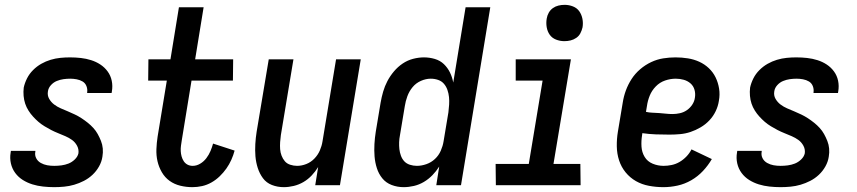

<svg xmlns="http://www.w3.org/2000/svg" viewBox="-20 -765 3540 793"><path d="M204 8Q181 8 158 5.5Q135 3 114 -3.5Q93 -10 74.5 -21.5Q56 -33 43 -50.5Q30 -68 25 -90Q20 -112 24 -135L25 -142H126V-139Q123 -124 129.5 -111.5Q136 -99 148.5 -92Q161 -85 175 -82.5Q189 -80 204 -80Q219 -80 234 -82Q249 -84 263 -89.5Q277 -95 289 -106.5Q301 -118 304 -132Q306 -149 298 -163.5Q290 -178 277.5 -187Q265 -196 250 -202.5Q235 -209 220 -215Q205 -221 191.5 -228Q178 -235 164 -243.5Q150 -252 138.5 -262Q127 -272 116.5 -283.5Q106 -295 97.5 -308.5Q89 -322 84 -337Q79 -352 77.5 -369Q76 -386 78 -403Q82 -422 91.5 -441Q101 -460 116.5 -475.5Q132 -491 150.5 -501.5Q169 -512 189 -518Q209 -524 229 -526Q249 -528 269 -528Q292 -528 314 -525.5Q336 -523 356.5 -516.5Q377 -510 394.5 -498.5Q412 -487 424.5 -470Q437 -453 441.5 -431.5Q446 -410 442 -387L441 -381H340V-383Q342 -397 337 -409.5Q332 -422 321 -428.5Q310 -435 296.5 -437.5Q283 -440 270 -440Q256 -440 242 -438Q228 -436 214.5 -430.5Q201 -425 190.5 -413.5Q180 -402 178 -388Q175 -371 183 -357Q191 -343 203.5 -333.5Q216 -324 231 -317.5Q246 -311 260.5 -305Q275 -299 289.5 -292Q304 -285 317 -276.5Q330 -268 342.5 -258Q355 -248 365.5 -236.5Q376 -225 383.5 -211.5Q391 -198 397 -183Q403 -168 404.5 -151.5Q406 -135 403 -118Q400 -97 389 -77.5Q378 -58 362 -43Q346 -28 326.5 -18Q307 -8 286.5 -2Q266 4 245 6Q224 8 204 8Z M775 8Q749 8 724.5 2Q700 -4 680.5 -18Q661 -32 648.5 -53.5Q636 -75 630.5 -99Q625 -123 626 -149Q627 -175 631 -201L669 -432H592L593 -520H684L719 -735H821L786 -520H943L942 -432H771L731 -187Q729 -175 727.5 -163.5Q726 -152 726.5 -141Q727 -130 730 -119Q733 -108 739 -99Q745 -90 754.5 -85Q764 -80 776 -80Q792 -80 807 -89Q822 -98 832.5 -112Q843 -126 849.5 -141.5Q856 -157 860 -172L949 -143Q944 -124 935.5 -105Q927 -86 915 -69Q903 -52 887.5 -37Q872 -22 853.5 -11.5Q835 -1 815 3.5Q795 8 775 8Z M1152 8Q1126 8 1103 -1Q1080 -10 1066 -29Q1052 -48 1044.5 -71.5Q1037 -95 1035 -119.5Q1033 -144 1034.5 -170Q1036 -196 1040 -221L1090 -520H1192L1140 -207Q1138 -193 1137 -178Q1136 -163 1137 -149Q1138 -135 1143 -122Q1148 -109 1156.5 -99Q1165 -89 1179 -84.5Q1193 -80 1207 -80Q1226 -80 1245 -87.5Q1264 -95 1278.5 -110Q1293 -125 1301 -143.5Q1309 -162 1312 -181L1368 -520H1470L1384 0H1282L1294 -75Q1283 -57 1267.5 -40.5Q1252 -24 1233 -13Q1214 -2 1193 3Q1172 8 1152 8Z M1647 8Q1621 8 1597.5 -1Q1574 -10 1559 -28.5Q1544 -47 1536.5 -70.5Q1529 -94 1527 -119Q1525 -144 1526.5 -170Q1528 -196 1532 -221L1552 -341Q1556 -364 1562.5 -386.5Q1569 -409 1580 -430Q1591 -451 1607 -470Q1623 -489 1643 -502.5Q1663 -516 1686 -522Q1709 -528 1731 -528Q1754 -528 1776 -521.5Q1798 -515 1813.5 -500Q1829 -485 1838.5 -465.5Q1848 -446 1852 -424L1903 -735H2005L1884 0H1782L1794 -77Q1782 -58 1766 -41.5Q1750 -25 1730.5 -13.5Q1711 -2 1689.5 3Q1668 8 1647 8ZM1702 -80Q1721 -80 1741 -87Q1761 -94 1776.5 -108.5Q1792 -123 1800.5 -142.5Q1809 -162 1812 -181L1832 -301Q1834 -317 1835 -333Q1836 -349 1834.5 -364Q1833 -379 1828 -393.5Q1823 -408 1813.5 -419Q1804 -430 1789.5 -435Q1775 -440 1759 -440Q1739 -440 1718.5 -431Q1698 -422 1684 -405Q1670 -388 1662.5 -367.5Q1655 -347 1652 -327L1632 -207Q1629 -192 1628.5 -177.5Q1628 -163 1629.5 -149Q1631 -135 1636 -121.5Q1641 -108 1650 -98.5Q1659 -89 1673 -84.5Q1687 -80 1702 -80Z M2028 0 2027 -88H2164L2221 -432H2110V-520H2338L2266 -88H2377L2378 0ZM2311 -595Q2293 -595 2276.5 -601.5Q2260 -608 2250.5 -621.5Q2241 -635 2238 -652.5Q2235 -670 2238 -688Q2240 -701 2246.5 -712.5Q2253 -724 2263.5 -731.5Q2274 -739 2286.5 -742Q2299 -745 2312 -745Q2330 -745 2346.5 -738.5Q2363 -732 2372.5 -718.5Q2382 -705 2385.5 -687.5Q2389 -670 2386 -652Q2383 -639 2377 -627.5Q2371 -616 2360 -608.5Q2349 -601 2336.5 -598Q2324 -595 2311 -595Z M2720 8Q2690 8 2660.5 2.5Q2631 -3 2606.5 -17Q2582 -31 2564 -53Q2546 -75 2537 -102.5Q2528 -130 2527.5 -160.5Q2527 -191 2532 -221L2552 -341Q2556 -367 2565 -391.5Q2574 -416 2588.5 -438.5Q2603 -461 2624 -479Q2645 -497 2669.5 -508.5Q2694 -520 2719.5 -524Q2745 -528 2770 -528Q2796 -528 2821 -524Q2846 -520 2868 -510Q2890 -500 2907.5 -483.5Q2925 -467 2935.5 -445.5Q2946 -424 2950 -399Q2954 -374 2949 -348Q2946 -327 2936 -306Q2926 -285 2910 -268Q2894 -251 2873.5 -239Q2853 -227 2832 -220Q2811 -213 2789 -211Q2767 -209 2745 -209Q2717 -209 2689 -210Q2661 -211 2633 -215L2632 -207Q2628 -183 2629.5 -159.5Q2631 -136 2642.5 -117Q2654 -98 2675.5 -89Q2697 -80 2721 -80Q2737 -80 2754 -83.5Q2771 -87 2786.5 -96Q2802 -105 2815 -118.5Q2828 -132 2836 -148L2920 -108Q2905 -82 2883.5 -59Q2862 -36 2835 -20.5Q2808 -5 2778.5 1.5Q2749 8 2720 8ZM2758 -294Q2773 -294 2788.5 -297.5Q2804 -301 2817 -310Q2830 -319 2839 -332.5Q2848 -346 2850 -361Q2853 -378 2848.5 -394Q2844 -410 2832 -420.5Q2820 -431 2804 -435.5Q2788 -440 2771 -440Q2749 -440 2727 -432.5Q2705 -425 2688.5 -408Q2672 -391 2663.5 -370Q2655 -349 2652 -327L2648 -303Q2661 -300 2675 -299.5Q2689 -299 2703 -298Q2717 -297 2730.5 -295.5Q2744 -294 2758 -294Z M3204 8Q3181 8 3158 5.5Q3135 3 3114 -3.5Q3093 -10 3074.5 -21.5Q3056 -33 3043 -50.5Q3030 -68 3025 -90Q3020 -112 3024 -135L3025 -142H3126V-139Q3123 -124 3129.5 -111.5Q3136 -99 3148.5 -92Q3161 -85 3175 -82.5Q3189 -80 3204 -80Q3219 -80 3234 -82Q3249 -84 3263 -89.5Q3277 -95 3289 -106.5Q3301 -118 3304 -132Q3306 -149 3298 -163.5Q3290 -178 3277.5 -187Q3265 -196 3250 -202.5Q3235 -209 3220 -215Q3205 -221 3191.5 -228Q3178 -235 3164 -243.5Q3150 -252 3138.5 -262Q3127 -272 3116.5 -283.5Q3106 -295 3097.5 -308.5Q3089 -322 3084 -337Q3079 -352 3077.5 -369Q3076 -386 3078 -403Q3082 -422 3091.5 -441Q3101 -460 3116.5 -475.5Q3132 -491 3150.5 -501.5Q3169 -512 3189 -518Q3209 -524 3229 -526Q3249 -528 3269 -528Q3292 -528 3314 -525.5Q3336 -523 3356.5 -516.5Q3377 -510 3394.5 -498.5Q3412 -487 3424.5 -470Q3437 -453 3441.5 -431.5Q3446 -410 3442 -387L3441 -381H3340V-383Q3342 -397 3337 -409.5Q3332 -422 3321 -428.5Q3310 -435 3296.5 -437.5Q3283 -440 3270 -440Q3256 -440 3242 -438Q3228 -436 3214.5 -430.5Q3201 -425 3190.5 -413.5Q3180 -402 3178 -388Q3175 -371 3183 -357Q3191 -343 3203.5 -333.5Q3216 -324 3231 -317.5Q3246 -311 3260.5 -305Q3275 -299 3289.5 -292Q3304 -285 3317 -276.5Q3330 -268 3342.5 -258Q3355 -248 3365.5 -236.5Q3376 -225 3383.5 -211.5Q3391 -198 3397 -183Q3403 -168 3404.5 -151.5Q3406 -135 3403 -118Q3400 -97 3389 -77.5Q3378 -58 3362 -43Q3346 -28 3326.5 -18Q3307 -8 3286.5 -2Q3266 4 3245 6Q3224 8 3204 8Z"/></svg>

Font: Iosevka SS18 Semibold
Style: Italic
Weight: 600
Italic angle: -9°
Monospace: yes
Designer: Belleve Invis
Foundry: Belleve Invis
Version: Version 25.1.1; ttfautohint (v1.8.4)